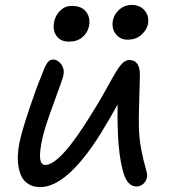

<svg xmlns="http://www.w3.org/2000/svg" viewBox="-20 -743 688 774"><path d="M494.1 -583Q463.9 -583 446.5 -606Q429.2 -628.9 435.1 -661.1Q440.9 -687.5 461.9 -705.3Q482.9 -723.1 509.8 -723.1Q545.9 -723.1 564.2 -699.5Q582.5 -675.8 576.2 -645Q571.8 -622.6 550 -602.8Q528.3 -583 494.1 -583ZM257.8 -575.2Q224.6 -575.2 208 -597.9Q191.4 -620.6 198.2 -654.8Q203.6 -682.1 223.1 -700.7Q242.7 -719.2 269 -719.2Q309.6 -719.2 327.4 -695.3Q345.2 -671.4 338.9 -638.2Q333.5 -611.3 312.5 -593.3Q291.5 -575.2 257.8 -575.2ZM142.1 11.2Q116.2 11.2 97.4 0.5Q78.6 -10.3 68.8 -27.8Q59.1 -45.4 54.9 -69.1Q50.8 -92.8 52 -116.9Q53.2 -141.1 58.1 -167Q67.9 -213.4 96.9 -300.3Q126 -387.2 144 -430.2Q159.2 -470.7 168.7 -486.8Q178.2 -502.9 192.9 -502.9Q212.9 -502.9 226.8 -483.9Q240.7 -464.8 235.8 -439.9Q232.4 -423.8 196.3 -326.4Q160.2 -229 150.9 -185.1Q127 -78.1 162.1 -78.1Q224.6 -78.1 354 -292Q373 -321.8 393.6 -357.9Q414.1 -394 426.5 -416.7Q439 -439.5 452.1 -460.4Q465.3 -481.4 477.1 -491.2Q488.8 -501 501 -501Q545.4 -501 543.9 -437Q543.9 -421.9 541.3 -341.3Q538.6 -260.7 540 -222.2Q542.5 -171.9 551.3 -130.4Q560.1 -88.9 566.9 -66.2Q573.7 -43.5 573.2 -33.2Q571.8 -15.6 559.3 -3.4Q546.9 8.8 530.8 8.8Q498.5 8.8 482.2 -33.2Q465.8 -75.2 458 -160.2Q452.6 -228.5 454.1 -321.8Q434.6 -285.2 383.8 -201.2Q249.5 11.2 142.1 11.2Z"/></svg>

Font: Shantell Sans Normal
Style: Italic
Weight: 400
Italic angle: -11.31°
Designer: Stephen Nixon, Anya Danilova, Shantell Martin
Foundry: Arrow Type
Version: Version 1.006;[559af2be0]